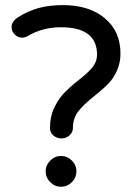

<svg xmlns="http://www.w3.org/2000/svg" viewBox="-20 -712 525 737"><path d="M171.9 -219.7Q171.9 -264.6 187.5 -296.9Q202.1 -328.1 221.7 -350.1Q241.2 -372.1 280.3 -403.3Q320.3 -434.6 336.4 -455.6Q352.5 -476.6 352.5 -502Q352.5 -607.4 213.9 -607.4Q179.7 -607.4 147.5 -599.1Q115.2 -590.8 89.8 -575.2Q76.2 -567.4 64.5 -567.4Q48.8 -567.4 36.6 -579.6Q24.4 -591.8 24.4 -607.4Q24.4 -629.9 48.8 -645.5Q88.9 -670.9 129.9 -681.6Q170.9 -692.4 221.7 -692.4Q322.3 -692.4 382.3 -642.1Q442.4 -591.8 442.4 -506.8Q442.4 -470.7 428.7 -440.4Q416 -412.1 397.5 -392.6Q378.9 -373 343.8 -344.7Q297.9 -308.6 278.8 -282.2Q259.8 -255.9 259.8 -219.7Q259.8 -204.1 246.6 -192.4Q233.4 -180.7 215.8 -180.7Q198.2 -180.7 185.1 -191.9Q171.9 -203.1 171.9 -219.7ZM155.3 -54.7Q155.3 -78.1 172.9 -95.7Q190.4 -113.3 213.9 -113.3Q238.3 -113.3 255.9 -95.7Q273.4 -78.1 273.4 -54.7Q273.4 -30.3 255.9 -12.7Q238.3 4.9 213.9 4.9Q190.4 4.9 172.9 -12.7Q155.3 -30.3 155.3 -54.7Z"/></svg>

Font: jf-openhuninn-2.1
Style: Regular
Weight: 400
Designer: [Kosugi Maru]
Designed by MOTOYA      

[Varela Round]
Joe Prince (Latin component); Avraham Cornfeld (Hebrew component)
Foundry: justfont Co., Ltd.
Version: 2.1